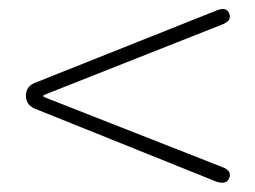

<svg xmlns="http://www.w3.org/2000/svg" viewBox="-20 -576 561 422"><path d="M484 -185Q478 -169 455 -177L57 -337Q37 -345 37 -366Q37 -386 57 -394L456 -553Q478 -562 484 -546Q490 -530 468 -522L81 -369Q75 -367 75 -365Q75 -363 81 -361L468 -209Q490 -201 484 -185Z"/></svg>

Font: Resource Han Rounded KR ExtraLight
Style: Regular
Weight: 250
Designer: Cyano Hao (round all glyphs); Ryoko NISHIZUKA 西塚涼子 (kana, bopomofo & ideographs); Paul D. Hunt (Latin, Greek & Cyrillic)
Foundry: Cyano Hao
Version: 0.990